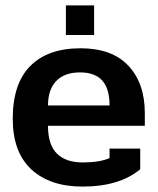

<svg xmlns="http://www.w3.org/2000/svg" viewBox="-20 -673 581 708"><path d="M223 -653H327V-544H223ZM27 -235Q27 -365 92 -430Q157 -495 277 -495Q393 -495 453.5 -430.5Q514 -366 514 -256V-209H157Q157 -139 190 -106.5Q223 -74 285 -74Q347 -74 384 -90V-125H497V-49Q421 15 284 15Q164 15 95.5 -48.5Q27 -112 27 -235ZM384 -284Q384 -346 357 -376Q330 -406 275 -406Q218 -406 187.5 -374.5Q157 -343 157 -284Z"/></svg>

Font: Pridi Medium
Style: Regular
Weight: 500
Designer: Katatrad Team
Foundry: CadsonDemak
Version: Version 1.001